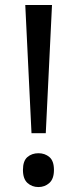

<svg xmlns="http://www.w3.org/2000/svg" viewBox="-20 -734 309 768"><path d="M163.1 -201.2H106L81.1 -713.9H188ZM195.8 -54.2Q195.8 -18.6 177.5 -2.2Q159.2 14.2 133.8 14.2Q107.9 14.2 89.8 -2.2Q71.8 -18.6 71.8 -54.2Q71.8 -90.3 89.6 -105.7Q107.4 -121.1 133.8 -121.1Q159.7 -121.1 177.7 -105.7Q195.8 -90.3 195.8 -54.2Z"/></svg>

Font: NotoSansMyanmarRegular
Style: Regular
Weight: 400
Designer: Monotype Design team
Foundry: Monotype Imaging Inc.
Version: Version 1.05